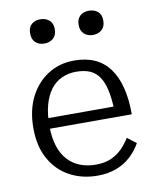

<svg xmlns="http://www.w3.org/2000/svg" viewBox="-87 -834 739 912"><g transform="rotate(-10 283.0 -378.5)"><path d="M230 -710Q230 -681 213 -666Q196 -651 170 -651Q144 -651 127.5 -666Q111 -681 111 -710Q111 -739 127.5 -753.5Q144 -768 170 -768Q195 -768 212.5 -753.5Q230 -739 230 -710ZM464 -710Q464 -681 447 -666Q430 -651 404 -651Q379 -651 362 -666Q345 -681 345 -710Q345 -739 362 -753.5Q379 -768 404 -768Q430 -768 447 -753.5Q464 -739 464 -710ZM125 -263Q125 -204 139 -162Q153 -120 178.5 -93.5Q204 -67 237.5 -54.5Q271 -42 311 -42Q355 -42 386.5 -56.5Q418 -71 440 -94Q462 -117 477 -142L520 -109Q501 -75 471 -47Q441 -19 400.5 -4Q360 11 310 11Q236 11 176.5 -21Q117 -53 82.5 -114.5Q48 -176 48 -264Q48 -349 79.5 -412Q111 -475 166.5 -511Q222 -547 294 -547Q351 -547 393 -528Q435 -509 463 -471.5Q491 -434 505.5 -378Q520 -322 520 -248H105V-299H465L442 -279Q440 -337 431 -378Q422 -419 404.5 -444.5Q387 -470 360 -481.5Q333 -493 294 -493Q256 -493 224.5 -478.5Q193 -464 171 -435Q149 -406 137 -363Q125 -320 125 -263Z"/></g></svg>

Font: Roboto Serif Light
Style: Regular
Weight: 300
Designer: Greg Gazdowicz
Foundry: Commercial Type
Version: Version 1.008